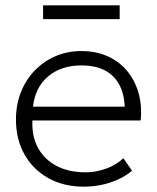

<svg xmlns="http://www.w3.org/2000/svg" viewBox="-20 -687 590 722"><path d="M295 15Q220 15 162.5 -16.8Q105 -48.5 72.5 -105.5Q40 -162.5 40 -238Q40 -293 58.5 -340Q77 -387 110.5 -421.8Q144 -456.5 188.8 -475.8Q233.5 -495 286 -495Q341.5 -495 385.2 -475.2Q429 -455.5 458.2 -420Q487.5 -384.5 501 -337Q514.5 -289.5 509 -234H102Q99 -175.5 122.5 -131.8Q146 -88 192 -63.5Q238 -39 302 -39Q340.5 -39 378.8 -52.8Q417 -66.5 444 -92L476.5 -45Q452 -24.5 421.5 -11Q391 2.5 358.8 8.8Q326.5 15 295 15ZM104 -286H449Q446 -359.5 405 -400.2Q364 -441 286 -441Q210.5 -441 161.5 -400.2Q112.5 -359.5 104 -286ZM142 -615V-667H430V-615Z"/></svg>

Font: Geologica Roman Thin
Style: Regular
Weight: 250
Designer: Sindre Bremnes, Frode Helland
Foundry: Monokrom Skriftforlag AS
Version: Version 1.010;gftools[0.9.28]